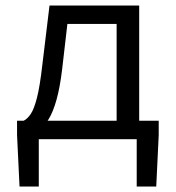

<svg xmlns="http://www.w3.org/2000/svg" viewBox="-20 -506 640 698"><path d="M404 0V-419H225L206 -255Q198 -188 185.5 -143.5Q173 -99 157 -73Q141 -47 122.5 -35Q104 -23 84 -19L66 -67Q80 -74 92 -92Q104 -110 114.5 -151Q125 -192 134 -271L160 -486H486V0ZM51 172 42 -15V-67H557V-15L548 172H477V0H121V172Z"/></svg>

Font: Source Code Pro
Style: Regular
Weight: 400
Monospace: yes
Designer: Paul D. Hunt, Teo Tuominen
Foundry: Adobe Systems Incorporated
Version: Version 1.018;hotconv 1.0.116;makeotfexe 2.5.65601